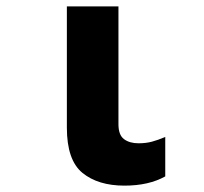

<svg xmlns="http://www.w3.org/2000/svg" viewBox="-20 -573 640 603"><path d="M499 -19V-143Q476 -133 457 -128Q438 -123 415 -123Q387 -123 369.5 -136Q352 -149 352 -183V-553H190V-172Q190 -70 239 -30Q288 10 371 10Q447 10 499 -19Z"/></svg>

Font: Noto Sans Mono UI ExtraBold
Style: Regular
Weight: 800
Designer: Monotype Design team
Foundry: Monotype Imaging Inc.
Version: 1.000